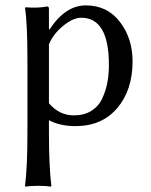

<svg xmlns="http://www.w3.org/2000/svg" viewBox="-20 -459 563 714"><path d="M162 -294V-75Q200 -30 255 -30Q293 -30 320 -47Q347 -64 360.5 -93.5Q374 -123 379.5 -153.5Q385 -184 385 -218Q385 -393 282 -393Q252 -393 215 -363Q178 -333 162 -294ZM162 -352 164 -349Q223 -439 299 -439Q379 -439 426 -377.5Q473 -316 473 -231Q473 -124 416 -57Q359 10 261 10Q203 10 162 -12V32Q162 161 171 232L169 235Q151 232 122 232Q93 232 75 235L73 232Q82 165 82 32V-235Q82 -373 73 -429L75 -432Q119 -428 156 -435Q162 -435 162 -425Z"/></svg>

Font: Libertinus Sans
Style: Regular
Weight: 400
Designer: Philipp H. Poll
Foundry: Khaled Hosny
Version: Version 6.1